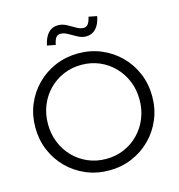

<svg xmlns="http://www.w3.org/2000/svg" viewBox="-129 -1020 1068 1144"><g transform="rotate(-15 404.5 -447.5)"><path d="M405 11Q329 11 263.5 -16.5Q198 -44 148.5 -93.5Q99 -143 71.5 -208.5Q44 -274 44 -350Q44 -426 71.5 -491.5Q99 -557 148.5 -606.5Q198 -656 263.5 -683.5Q329 -711 405 -711Q480 -711 545.5 -683.5Q611 -656 660.5 -606.5Q710 -557 737.5 -491.5Q765 -426 765 -350Q765 -274 737.5 -208.5Q710 -143 660.5 -93.5Q611 -44 545.5 -16.5Q480 11 405 11ZM405 -60Q465 -60 516 -82Q567 -104 605.5 -143.5Q644 -183 665.5 -236Q687 -289 687 -350Q687 -412 665.5 -464.5Q644 -517 605.5 -556.5Q567 -596 516 -618Q465 -640 405 -640Q345 -640 293.5 -618Q242 -596 203.5 -556.5Q165 -517 143.5 -464.5Q122 -412 122 -350Q122 -289 143.5 -236Q165 -183 203.5 -143.5Q242 -104 293.5 -82Q345 -60 405 -60ZM289 -794 237 -804Q259 -904 331 -904Q358 -904 383.5 -890.5Q409 -877 432 -863Q455 -849 476 -849Q493 -849 503.5 -862Q514 -875 521 -906L572 -896Q562 -846 538 -821Q514 -796 478 -796Q452 -796 426.5 -810Q401 -824 377.5 -837.5Q354 -851 333 -851Q315 -851 305 -838Q295 -825 289 -794Z"/></g></svg>

Font: Red Hat Display Variable
Style: Regular
Weight: 400
Designer: Pentagram, MCKL
Foundry: Pentagram, MCKL
Version: Version 1.021